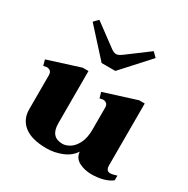

<svg xmlns="http://www.w3.org/2000/svg" viewBox="-172 -907 1042 1067"><g transform="rotate(30 349.0 -373.0)"><path d="M295 -554 137 -728 164 -756 299 -656Q323 -637 339 -637Q355 -637 379 -656L513 -756L541 -728L383 -554ZM684 -56V-26Q661 -8 627 1Q593 10 555 10Q510 10 474.5 -8.5Q439 -27 436 -67Q412 -29 364.5 -9.5Q317 10 266 10Q171 10 123 -27.5Q75 -65 75 -130V-348Q75 -367 65.5 -374.5Q56 -382 43 -382Q39 -382 22 -378L12 -414L217 -479H254V-144Q254 -56 330 -56Q352 -56 376.5 -71Q401 -86 418.5 -120.5Q436 -155 436 -208V-348Q436 -367 426.5 -374.5Q417 -382 404 -382Q400 -382 383 -378L373 -414L579 -479H615V-83Q615 -47 642 -47Q657 -47 684 -56Z"/></g></svg>

Font: Taviraj Bold
Style: Regular
Weight: 700
Designer: Katatrad Team
Foundry: CadsonDemak
Version: Version 1.030